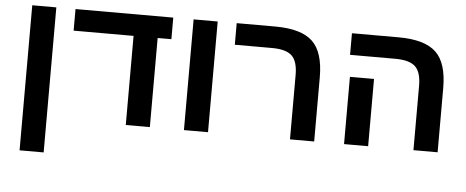

<svg xmlns="http://www.w3.org/2000/svg" viewBox="-52 -732 2540 1047"><g transform="rotate(5 1218.5 -209.0)"><path d="M85 188V-606H216.8V188Z M781.7 -487.8V0H649.9V-487.8H321.8V-606H856.9V-487.8Z M968.3 0V-606H1100.1V0Z M1681.2 -351.1V0H1548.8V-352.1Q1548.8 -427.2 1516.8 -457.5Q1484.9 -487.8 1407.2 -487.8H1204.1V-606H1415Q1558.1 -606 1620.1 -546.9Q1681.2 -488.8 1681.2 -351.1Z M1976.6 -368.2V0H1844.7V-368.2ZM2356.9 -351.1V0H2224.6V-352.1Q2224.6 -426.8 2192.6 -457.3Q2160.6 -487.8 2082.5 -487.8H1835V-606H2090.8Q2233.9 -606 2295.9 -546.9Q2356.9 -488.8 2356.9 -351.1Z"/></g></svg>

Font: Libra Sans Modern
Style: Bold
Weight: 700
Foundry: Stefan Peev, Context Ltd
Version: Version 1.000